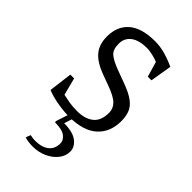

<svg xmlns="http://www.w3.org/2000/svg" viewBox="-222 -569 857 857"><g transform="rotate(45 206.5 -140.5)"><path d="M187 10Q155 10 115.5 3.5Q76 -3 44 -16L58 -127H82L103 -45Q120 -41 142.5 -37Q165 -33 194 -33Q244 -33 272.5 -56Q301 -79 301 -129Q301 -155 282 -174.5Q263 -194 210 -213L158 -232Q103 -253 78 -283.5Q53 -314 53 -363Q53 -428 95 -464Q137 -500 221 -500Q253 -500 285 -491Q317 -482 349 -467L332 -365H309L288 -437Q275 -443 253 -448Q231 -453 217 -453Q167 -453 140 -433Q113 -413 113 -377Q113 -341 131 -325Q149 -309 191 -293L253 -270Q300 -253 324.5 -234.5Q349 -216 357.5 -193Q366 -170 366 -141Q366 -71 321 -30.5Q276 10 187 10ZM166 219Q154 219 141 217.5Q128 216 115 212L124 189Q133 191 141 192Q149 193 156 193Q197 193 220.5 174.5Q244 156 244 122Q244 102 225 87Q206 72 161 72L159 66L183 -7H209L192 46Q248 46 274.5 67Q301 88 301 116Q301 144 282.5 167.5Q264 191 233 205Q202 219 166 219Z"/></g></svg>

Font: Manuale Light
Style: Regular
Weight: 300
Designer: Eduardo Tunni / Pablo Cosgaya
Foundry: Eduardo Tunni / Pablo Cosgaya
Version: Version 1.002